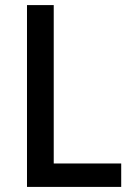

<svg xmlns="http://www.w3.org/2000/svg" viewBox="-20 -734 519 754"><path d="M86 0H456V-92H191V-714H86Z"/></svg>

Font: Noto Sans Devanagari UI SemiCondensed Medium
Style: Regular
Weight: 500
Width: 4
Designer: Jelle Bosma - Monotype Design Team
Foundry: Monotype Imaging Inc.
Version: Version 2.004